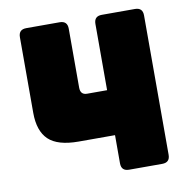

<svg xmlns="http://www.w3.org/2000/svg" viewBox="-80 -799 870 879"><g transform="rotate(-10 354.5 -360.0)"><path d="M414 -167H245Q148 -167 105.5 -207.5Q63 -248 63 -333V-684Q63 -720 99 -720H254Q290 -720 290 -684V-410Q290 -376 321 -376H414V-684Q414 -720 450 -720H604Q640 -720 640 -684V-36Q640 0 604 0H450Q414 0 414 -36Z"/></g></svg>

Font: Bungee Tint
Style: Regular
Weight: 400
Designer: David Jonathan Ross
Foundry: David Jonathan Ross
Version: Version 2.001